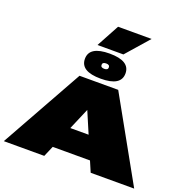

<svg xmlns="http://www.w3.org/2000/svg" viewBox="-193 -1357 1507 1539"><g transform="rotate(20 561.0 -587.5)"><path d="M5 0 396 -700H726L1117 0H746L707 -91H389L350 0ZM470 -281H626L548 -464ZM563 -736Q390 -736 390 -843Q390 -950 563 -950Q736 -950 736 -843Q736 -736 563 -736ZM563 -820Q594 -820 594 -843Q594 -866 563 -866Q532 -866 532 -843Q532 -820 563 -820ZM447 -981 552 -1175H838L668 -981Z"/></g></svg>

Font: Georama ExtraExtended Black
Style: Regular
Weight: 900
Width: 8
Designer: Jean-Baptiste Levee
Foundry: Production Type
Version: Version 1.000